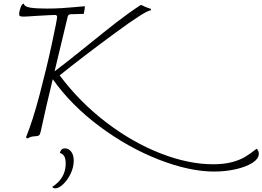

<svg xmlns="http://www.w3.org/2000/svg" viewBox="-20 -746 1438 1052"><path d="M1398 96Q1398 124 1362.5 146.5Q1327 169 1270.5 181.5Q1214 194 1154 194Q1019 194 851.5 129Q684 64 527.5 -52Q371 -168 269 -312Q232 -160 203 -25Q199 -9 194.5 -5Q190 -1 178 0Q161 1 151 3.5Q141 6 134 12Q123 12 123 5Q159 -83 197.5 -229Q236 -375 264.5 -507.5Q293 -640 293 -654Q293 -657 290.5 -660.5Q288 -664 282 -664Q264 -664 179 -659Q125 -655 111 -655Q95 -655 90 -657.5Q85 -660 85 -668Q85 -683 92.5 -704.5Q100 -726 111 -726Q113 -709 147 -704Q181 -699 237 -699Q281 -699 318.5 -701.5Q356 -704 390 -707L445 -712Q445 -697 439 -670L368 -668Q362 -668 357 -664.5Q352 -661 351 -655Q320 -528 279 -355Q328 -391 463 -500Q553 -573 618 -623.5Q683 -674 750 -718H756Q776 -707 807 -697V-689Q784 -693 603.5 -560Q423 -427 307 -333Q417 -186 562 -75.5Q707 35 860 94.5Q1013 154 1147 154Q1207 154 1250.5 142.5Q1294 131 1323 113.5Q1352 96 1386 69Q1391 72 1394.5 80Q1398 88 1398 96ZM266 278Q340 231 340 150Q340 125 332.5 111Q325 97 308 92Q310 81 317 74Q324 67 336 67Q356 67 370 85Q384 103 384 135Q384 170 367 205.5Q350 241 326 263.5Q302 286 283 286Q272 286 266 278Z"/></svg>

Font: Charmonman
Style: Regular
Weight: 400
Designer: Ekaluck Peanpanawate
Foundry: Cadson Demak Co.,Ltd.
Version: Version 1.000; ttfautohint (v1.6)